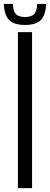

<svg xmlns="http://www.w3.org/2000/svg" viewBox="-40 -965 257 985"><path d="M51.9 0V-800H124.4V0ZM88.4 -837Q32.5 -837 7.3 -861.9Q-18 -886.8 -20.5 -944.8H26.4Q26.8 -908.6 40.9 -893.2Q55 -877.8 88.4 -877.8Q121.8 -877.8 135.9 -893.2Q150 -908.6 150.4 -944.8H196.8Q194.2 -886.8 169.2 -861.9Q144.1 -837 88.4 -837Z"/></svg>

Font: Big Shoulders Display SC Thin
Style: Regular
Weight: 100
Designer: Patric King
Foundry: XO Type Co
Version: Version 2.002